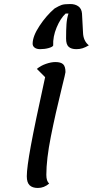

<svg xmlns="http://www.w3.org/2000/svg" viewBox="-20 -908 461 953"><path d="M113 -33Q113 -75 133 -184Q153 -293 204 -525L163 -566Q182 -582 208 -591Q234 -600 255 -600Q282 -600 293.5 -589Q305 -578 305 -550Q305 -545 288 -477Q255 -344 232.5 -230.5Q210 -117 210 -40Q210 -9 224 3Q199 25 168 25Q141 25 127 11.5Q113 -2 113 -33ZM329 -888Q353 -888 369 -876.5Q385 -865 387 -841L392 -748Q393 -705 421 -683Q404 -673 390 -668.5Q376 -664 359 -664Q334 -664 321 -675.5Q308 -687 308 -717Q308 -760 310 -788.5Q312 -817 320 -841H306Q280 -817 261 -771.5Q242 -726 244 -682Q241 -675 221.5 -669.5Q202 -664 179 -664Q162 -664 152 -671.5Q142 -679 142 -691Q142 -728 176 -779.5Q210 -831 251 -866Q273 -879 286 -883.5Q299 -888 329 -888Z"/></svg>

Font: Lemonada Light
Style: Regular
Weight: 300
Designer: Mohamed Gaber (Arabic) Eduardo Tunni (Latin)
Foundry: Kief Type Foundry
Version: Version 3.006